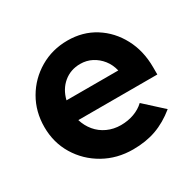

<svg xmlns="http://www.w3.org/2000/svg" viewBox="-123 -668 832 814"><g transform="rotate(-30 293.0 -260.5)"><path d="M309.4 9.7Q231 9.7 167.5 -26.2Q104 -62.1 67 -123.3Q30 -184.4 30 -260.3Q30 -335.9 65.5 -396.9Q101 -457.9 162 -493.8Q223 -529.7 297.7 -529.7Q372.6 -529.7 430.7 -493.1Q488.9 -456.5 522.5 -393.3Q556.2 -330.2 556.2 -249.6V-214.4H169.5Q179.1 -182.6 199.6 -157.9Q220.1 -133.2 250.3 -119.3Q280.6 -105.4 316 -105.4Q350.7 -105.4 380.6 -116.3Q410.4 -127.2 431.1 -147.1L520.8 -65.2Q473 -26.3 422.5 -8.3Q372 9.7 309.4 9.7ZM167.9 -312H421.4Q414 -343.4 395.5 -366.8Q377 -390.1 351.3 -403.5Q325.6 -416.8 295 -416.8Q247.9 -416.8 213.8 -388.6Q179.7 -360.3 167.9 -312Z"/></g></svg>

Font: Red Hat Display VF
Style: Regular
Weight: 300
Designer: Pentagram, MCKL
Foundry: Pentagram, MCKL
Version: Version 1.023